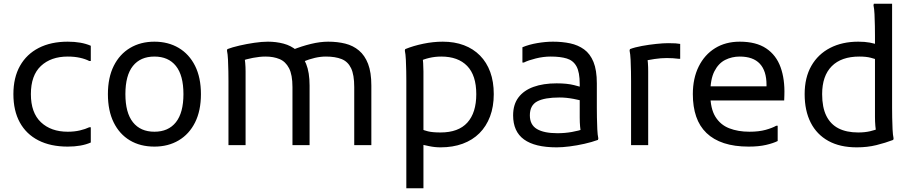

<svg xmlns="http://www.w3.org/2000/svg" viewBox="-20 -780 4911 1032"><path d="M52 -274Q52 -363 87.5 -426Q123 -489 188.5 -522.5Q254 -556 344 -556Q418 -556 468 -534V-452H460Q439 -463 409.5 -469.5Q380 -476 344 -476Q254 -476 200 -425.5Q146 -375 146 -274Q146 -174 200 -123Q254 -72 344 -72Q380 -72 409.5 -79Q439 -86 460 -96H468V-14Q418 8 344 8Q252 8 186.5 -25.5Q121 -59 86.5 -122Q52 -185 52 -274Z M560 -274Q560 -363 591.5 -426Q623 -489 679.5 -522.5Q736 -556 810 -556Q884 -556 940.5 -522.5Q997 -489 1028.5 -426Q1060 -363 1060 -274Q1060 -185 1028.5 -122Q997 -59 940.5 -25.5Q884 8 810 8Q734 8 678 -25.5Q622 -59 591 -122Q560 -185 560 -274ZM654 -274Q654 -174 694.5 -123Q735 -72 810 -72Q885 -72 925.5 -123Q966 -174 966 -274Q966 -375 925.5 -425.5Q885 -476 810 -476Q735 -476 694.5 -425.5Q654 -375 654 -274Z M1208 0V-344Q1208 -364 1207.5 -396Q1207 -428 1205.5 -459Q1204 -490 1200 -508L1202 -516Q1228 -526 1267 -535Q1306 -544 1347 -550Q1388 -556 1420 -556Q1464 -556 1504 -545.5Q1544 -535 1575.5 -508.5Q1607 -482 1625.5 -436.5Q1644 -391 1644 -320V0H1552V-312Q1552 -378 1533.5 -413.5Q1515 -449 1482.5 -462.5Q1450 -476 1408 -476Q1376 -476 1339.5 -469Q1303 -462 1276 -452L1292 -480Q1296 -465 1298 -442.5Q1300 -420 1300 -396V0ZM1884 0V-312Q1884 -378 1867 -413.5Q1850 -449 1816 -462.5Q1782 -476 1732 -476Q1703 -476 1672.5 -469Q1642 -462 1608 -448L1552 -512Q1602 -532 1651.5 -544Q1701 -556 1744 -556Q1794 -556 1836 -545.5Q1878 -535 1909.5 -508.5Q1941 -482 1958.5 -436.5Q1976 -391 1976 -320V0Z M2164 232V-348Q2164 -366 2163.5 -397Q2163 -428 2161.5 -459Q2160 -490 2156 -508L2158 -516Q2202 -534 2255.5 -545Q2309 -556 2360 -556Q2423 -556 2473.5 -537Q2524 -518 2560 -481.5Q2596 -445 2615 -393Q2634 -341 2634 -274Q2634 -207 2614 -154Q2594 -101 2557 -64Q2520 -27 2467 -7.5Q2414 12 2348 12Q2317 12 2286.5 5.5Q2256 -1 2238 -5L2244 -87Q2256 -80 2280.5 -74Q2305 -68 2348 -68Q2444 -68 2492 -121Q2540 -174 2540 -274Q2540 -375 2491 -425.5Q2442 -476 2352 -476Q2318 -476 2286.5 -468.5Q2255 -461 2235 -450L2250 -478Q2253 -463 2254.5 -441Q2256 -419 2256 -396V232Z M2972 12Q2855 12 2796.5 -30.5Q2738 -73 2738 -160Q2738 -218 2766.5 -256Q2795 -294 2847.5 -313Q2900 -332 2972 -332Q3028 -332 3065.5 -322.5Q3103 -313 3130 -304V-232Q3103 -241 3063 -248.5Q3023 -256 2988 -256Q2907 -256 2867.5 -235Q2828 -214 2828 -160Q2828 -109 2866 -86.5Q2904 -64 2976 -64Q3016 -64 3053 -70.5Q3090 -77 3122 -88L3104 -61Q3102 -69 3100.5 -79Q3099 -89 3098 -100Q3097 -111 3096.5 -123Q3096 -135 3096 -148V-328Q3096 -392 3078.5 -423.5Q3061 -455 3026.5 -465.5Q2992 -476 2940 -476Q2901 -476 2860.5 -466Q2820 -456 2796 -444H2788V-526Q2824 -541 2868.5 -548.5Q2913 -556 2952 -556Q3002 -556 3044.5 -547Q3087 -538 3119.5 -514.5Q3152 -491 3170 -447Q3188 -403 3188 -332V-200Q3188 -180 3188.5 -148Q3189 -116 3190.5 -85Q3192 -54 3196 -36L3194 -28Q3161 -16 3121 -7Q3081 2 3041.5 7Q3002 12 2972 12Z M3372 0V-344Q3372 -364 3371.5 -396Q3371 -428 3369.5 -459Q3368 -490 3364 -508L3366 -516Q3392 -526 3430.5 -533Q3469 -540 3507.5 -544Q3546 -548 3572 -548Q3596 -548 3611 -547Q3626 -546 3636 -544V-464H3628Q3615 -466 3597 -467Q3579 -468 3564 -468Q3533 -468 3499 -463Q3465 -458 3440 -453L3458 -478Q3464 -445 3464 -396V0Z M4004 8Q3928 8 3871.5 -10.5Q3815 -29 3777.5 -65Q3740 -101 3722 -153.5Q3704 -206 3704 -274Q3704 -359 3735.5 -422.5Q3767 -486 3823.5 -521Q3880 -556 3956 -556Q4044 -556 4098 -520Q4152 -484 4175.5 -419Q4199 -354 4196 -268L4195 -240H3768V-316H4100V-324Q4100 -399 4064 -437.5Q4028 -476 3956 -476Q3914 -476 3878 -458Q3842 -440 3820 -397Q3798 -354 3798 -280V-274Q3798 -197 3825 -153Q3852 -109 3899.5 -90.5Q3947 -72 4008 -72Q4059 -72 4095 -82Q4131 -92 4152 -104H4160V-22Q4136 -10 4097 -1Q4058 8 4004 8Z M4585 12Q4495 12 4432.5 -22.5Q4370 -57 4337.5 -121Q4305 -185 4305 -274Q4305 -363 4341 -426Q4377 -489 4442 -522.5Q4507 -556 4593 -556Q4628 -556 4655.5 -551Q4683 -546 4700 -538L4696 -458Q4685 -463 4660.5 -469.5Q4636 -476 4599 -476Q4502 -476 4450.5 -424Q4399 -372 4399 -274Q4399 -203 4421.5 -157.5Q4444 -112 4487 -90Q4530 -68 4593 -68Q4628 -68 4656.5 -74.5Q4685 -81 4707 -91L4691 -63Q4687 -80 4685 -103.5Q4683 -127 4683 -152V-588Q4683 -608 4682.5 -640Q4682 -672 4680.5 -703Q4679 -734 4675 -752L4677 -760H4775V-200Q4775 -180 4775.5 -148Q4776 -116 4777.5 -85Q4779 -54 4783 -36L4781 -28Q4739 -12 4690.5 0Q4642 12 4585 12Z"/></svg>

Font: Kufam
Style: Regular
Weight: 400
Designer: Wael Morcos, Artur Schmal
Foundry: Original Type
Version: Version 1.301; ttfautohint (v1.8.3)